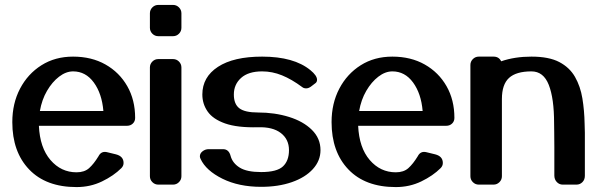

<svg xmlns="http://www.w3.org/2000/svg" viewBox="-20 -750 2446 780"><path d="M473 -67Q442 -36 394.5 -13Q347 10 291 10Q167 10 98.5 -61.5Q30 -133 30 -254Q30 -330 61.5 -390Q93 -450 148.5 -485Q204 -520 277 -520Q352 -520 408.5 -488Q465 -456 497 -400Q529 -344 529 -271Q529 -257 519.5 -248Q510 -239 496 -239H138Q142 -150 185 -100Q228 -50 291 -50Q323 -50 342 -67Q361 -84 380 -115Q391 -137 414 -132L451 -123Q482 -115 482 -88Q482 -76 473 -67ZM277 -460Q248 -460 220 -438.5Q192 -417 171 -381Q150 -345 142 -299H400Q394 -370 361 -415Q328 -460 277 -460Z M717 -637Q717 -623 707 -613Q697 -603 683 -603H623Q609 -603 599 -613Q589 -623 589 -637V-696Q589 -710 599 -720Q609 -730 623 -730H683Q697 -730 707 -720Q717 -710 717 -696ZM717 -34Q717 -20 707 -10Q697 0 683 0H623Q609 0 599 -10Q589 -20 589 -34V-476Q589 -490 599 -500Q609 -510 623 -510H683Q697 -510 707 -500Q717 -490 717 -476Z M795 -104Q792 -110 792 -115Q792 -127 803 -135.5Q814 -144 828 -144H886Q910 -144 917 -116Q925 -87 954 -69Q983 -51 1041 -51Q1105 -51 1129.5 -74Q1154 -97 1154 -140Q1154 -184 1121 -209.5Q1088 -235 1028 -233Q944 -231 894.5 -248.5Q845 -266 823.5 -297Q802 -328 802 -366Q802 -437 865.5 -478.5Q929 -520 1045 -520Q1174 -520 1241 -465Q1268 -443 1268 -426Q1268 -416 1260 -411L1243 -398Q1233 -391 1224 -391Q1214 -391 1208 -396Q1165 -428 1125.5 -444Q1086 -460 1045 -460Q989 -460 959.5 -433.5Q930 -407 930 -366Q930 -327 952.5 -310Q975 -293 1028 -293Q1096 -293 1154 -275Q1212 -257 1247 -222.5Q1282 -188 1282 -140Q1282 -97 1251 -63Q1220 -29 1165.5 -10Q1111 9 1041 9Q950 9 883.5 -24Q817 -57 795 -104Z M1770 -67Q1739 -36 1691.5 -13Q1644 10 1588 10Q1464 10 1395.5 -61.5Q1327 -133 1327 -254Q1327 -330 1358.5 -390Q1390 -450 1445.5 -485Q1501 -520 1574 -520Q1649 -520 1705.5 -488Q1762 -456 1794 -400Q1826 -344 1826 -271Q1826 -257 1816.5 -248Q1807 -239 1793 -239H1435Q1439 -150 1482 -100Q1525 -50 1588 -50Q1620 -50 1639 -67Q1658 -84 1677 -115Q1688 -137 1711 -132L1748 -123Q1779 -115 1779 -88Q1779 -76 1770 -67ZM1574 -460Q1545 -460 1517 -438.5Q1489 -417 1468 -381Q1447 -345 1439 -299H1697Q1691 -370 1658 -415Q1625 -460 1574 -460Z M2356 -36Q2356 -20 2346 -10Q2336 0 2322 0H2266Q2252 0 2242 -10.5Q2232 -21 2232 -37Q2232 -111 2232 -151.5Q2232 -192 2231.5 -213.5Q2231 -235 2231 -250Q2231 -350 2209.5 -405Q2188 -460 2139 -460Q2077 -460 2048 -433.5Q2019 -407 2019 -348V-34Q2019 -20 2009 -10Q1999 0 1985 0H1925Q1911 0 1901 -10Q1891 -20 1891 -34V-486Q1891 -500 1901 -510Q1911 -520 1925 -520H1985Q2007 -520 2016 -501Q2071 -520 2139 -520Q2210 -520 2252 -498Q2294 -476 2316 -437.5Q2338 -399 2346 -350Q2354 -301 2355 -247Q2356 -232 2356 -210.5Q2356 -189 2356 -149Q2356 -109 2356 -36Z"/></svg>

Font: Yusei Magic
Style: Regular
Weight: 400
Designer: Tanukizamurai
Foundry: Yusei Magic Project
Version: Version 1.200